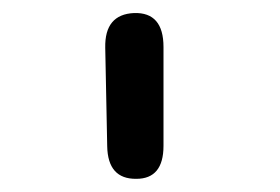

<svg xmlns="http://www.w3.org/2000/svg" viewBox="-20 -830 428 293"><path d="M184.6 -810.1Q229.5 -811.5 229.5 -758.3V-607.4Q229.5 -557.1 188 -557.1Q144.5 -556.6 143.6 -606.9L140.6 -757.3Q139.6 -808.1 184.6 -810.1Z"/></svg>

Font: Comic Relief LRS
Style: Regular
Weight: 400
Designer: Jeff Davis
Foundry: Loudifier
Version: Version 1.0